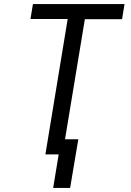

<svg xmlns="http://www.w3.org/2000/svg" viewBox="-20 -755 640 939"><path d="M240 164 267 0H202L311 -662H129L141 -735H589L577 -661H395L298 -74H363L323 164Z"/></svg>

Font: Zed Sans Extended
Style: Italic
Weight: 400
Width: 7
Italic angle: -9°
Designer: Belleve Invis
Foundry: Belleve Invis
Version: Version 1.0.0; ttfautohint (v1.8.4)